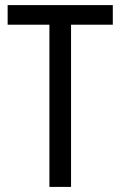

<svg xmlns="http://www.w3.org/2000/svg" viewBox="-20 -734 474 754"><path d="M259 0H174V-637H10V-714H423V-637H259Z"/></svg>

Font: Noto Sans Ethiopic Cond
Style: Regular
Weight: 400
Width: 3
Designer: Monotype Design Team
Foundry: Monotype Imaging Inc.
Version: Version 2.102; ttfautohint (v1.8.4.7-5d5b)